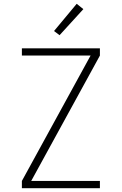

<svg xmlns="http://www.w3.org/2000/svg" viewBox="-20 -989 640 1009"><path d="M95 0V-38L456 -697H95V-735H505V-697L144 -38H505V0ZM293 -804 264 -826 383 -969 418 -941Z"/></svg>

Font: Iosevka Aile Extralight
Style: Regular
Weight: 200
Designer: Belleve Invis
Foundry: Belleve Invis
Version: Version 31.1.0; ttfautohint (v1.8.4)